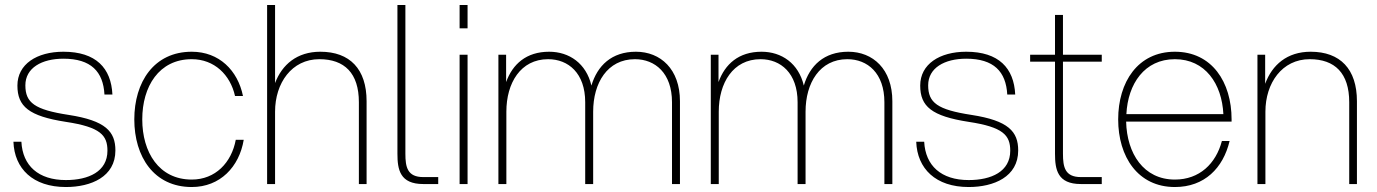

<svg xmlns="http://www.w3.org/2000/svg" viewBox="-20 -740 5538 772"><path d="M245 12C346 12 444 -29 444 -135C444 -211 405 -255 256 -278C119 -299 82 -327 82 -397C82 -467 148 -504 235 -504C346 -504 395 -452 400 -360H432C427 -466 366 -532 235 -532C128 -532 50 -482 50 -396C50 -312 96 -273 245 -250C384 -229 412 -196 412 -134C412 -50 336 -16 245 -16C134 -16 71 -74 66 -170H34C38 -62 112 12 245 12Z M751 12C865 12 942 -69 960 -178H928C911 -86 846 -18 751 -18C619 -18 552 -128 552 -260C552 -392 619 -502 751 -502C842 -502 906 -439 925 -354H957C936 -457 861 -532 751 -532C599 -532 520 -410 520 -260C520 -110 599 12 751 12Z M1054 0H1086V-291C1086 -406 1153 -502 1264 -502C1365 -502 1423 -446 1423 -329V0H1454V-333C1454 -462 1387 -532 1268 -532C1174 -532 1114 -480 1086 -406V-720H1054Z M1578 -720V-122C1578 -58 1588 0 1682 0H1742V-28H1682C1618 -28 1610 -68 1610 -122V-720Z M1828 0H1860V-520H1828ZM1828 -626H1860V-720H1828Z M2682 -329V0H2714V-333C2714 -462 2636 -532 2537 -532C2439 -532 2382 -476 2358 -396C2337 -485 2269 -532 2188 -532C2096 -532 2041 -482 2015 -410V-520H1984V0H2016V-291C2016 -406 2073 -502 2184 -502C2265 -502 2333 -446 2333 -329V0H2365V-291C2365 -406 2422 -502 2533 -502C2614 -502 2682 -446 2682 -329Z M3536 -329V0H3568V-333C3568 -462 3490 -532 3391 -532C3293 -532 3236 -476 3212 -396C3191 -485 3123 -532 3042 -532C2950 -532 2895 -482 2869 -410V-520H2838V0H2870V-291C2870 -406 2927 -502 3038 -502C3119 -502 3187 -446 3187 -329V0H3219V-291C3219 -406 3276 -502 3387 -502C3468 -502 3536 -446 3536 -329Z M3875 12C3976 12 4074 -29 4074 -135C4074 -211 4035 -255 3886 -278C3749 -299 3712 -327 3712 -397C3712 -467 3778 -504 3865 -504C3976 -504 4025 -452 4030 -360H4062C4057 -466 3996 -532 3865 -532C3758 -532 3680 -482 3680 -396C3680 -312 3726 -273 3875 -250C4014 -229 4042 -196 4042 -134C4042 -50 3966 -16 3875 -16C3764 -16 3701 -74 3696 -170H3664C3668 -62 3742 12 3875 12Z M4222 -680V-520H4122V-492H4222V-122C4222 -58 4232 0 4326 0H4410V-28H4326C4262 -28 4254 -68 4254 -122V-492H4410V-520H4254V-680Z M4704 12C4823 12 4898 -64 4924 -173H4893C4869 -82 4803 -18 4704 -18C4578 -18 4511 -123 4508 -251H4932V-260C4932 -410 4853 -532 4704 -532C4555 -532 4476 -410 4476 -260C4476 -110 4555 12 4704 12ZM4509 -281C4515 -403 4582 -502 4704 -502C4826 -502 4893 -403 4899 -281Z M5405 -329V0H5436V-333C5436 -462 5369 -532 5250 -532C5155 -532 5095 -479 5067 -403V-520H5036V0H5068V-291C5068 -406 5135 -502 5246 -502C5347 -502 5405 -446 5405 -329Z"/></svg>

Font: Aspekta 100
Style: Regular
Weight: 100
Designer: Ivo Dolenc
Version: Version 2.000